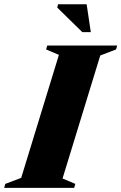

<svg xmlns="http://www.w3.org/2000/svg" viewBox="-62 -904 584 924"><path d="M221.5 -640 160 -666 165.5 -685H502L496.5 -666L420.5 -637L239 -45L300.5 -19L295 0H-42L-36.5 -19L40 -48ZM375 -749.5H334L213.5 -867.5L217.5 -883.5H355Z"/></svg>

Font: Newsreader 36pt ExtraBold
Style: Italic
Weight: 800
Italic angle: -17°
Designer: Hugues Gentile
Foundry: Production Type
Version: Version 1.003